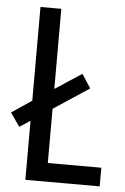

<svg xmlns="http://www.w3.org/2000/svg" viewBox="-54 -752 514 790"><g transform="rotate(5 203.0 -357.0)"><path d="M81 0V-244L37 -215L-2 -271L81 -327V-714H167V-383L277 -455L314 -398L167 -301V-77H388V0Z"/></g></svg>

Font: Noto Sans Display Condensed
Style: Regular
Weight: 400
Width: 3
Designer: Monotype Design Team
Foundry: Monotype Imaging Inc.
Version: Version 2.003